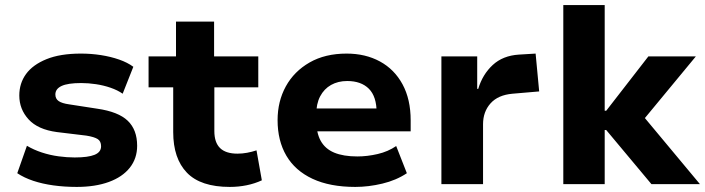

<svg xmlns="http://www.w3.org/2000/svg" viewBox="-20 -725 2776 756"><path d="M282 11Q234 11 190.5 5Q147 -1 111 -13Q75 -25 48 -43L86 -151Q113 -135 145 -124.5Q177 -114 210.5 -109.5Q244 -105 274 -105Q327 -105 352.5 -115.5Q378 -126 378 -149Q378 -169 364.5 -177.5Q351 -186 320 -191L204 -205Q129 -215 92.5 -255Q56 -295 56 -349Q56 -397 82.5 -433.5Q109 -470 163 -492Q217 -514 299 -514Q339 -514 377.5 -508Q416 -502 449 -490.5Q482 -479 505 -462L463 -356Q443 -370 415.5 -379.5Q388 -389 358 -393.5Q328 -398 300 -398Q247 -398 222.5 -386.5Q198 -375 198 -353Q198 -336 211 -327Q224 -318 253 -314L363 -297Q446 -285 483 -249.5Q520 -214 520 -151Q520 -101 491 -64.5Q462 -28 408.5 -8.5Q355 11 282 11Z M885 11Q770 11 716 -45Q662 -101 662 -205V-381H565V-503H673V-640H823V-503H997V-381H824V-209Q824 -164 846.5 -142Q869 -120 915 -120Q934 -120 953 -123.5Q972 -127 990 -133L1011 -15Q983 -2 951 4.5Q919 11 885 11Z M1379 11Q1279 11 1210.5 -21Q1142 -53 1107.5 -112Q1073 -171 1073 -252Q1073 -326 1105.5 -385Q1138 -444 1199 -479Q1260 -514 1345 -514Q1419 -514 1476 -483Q1533 -452 1565 -393Q1597 -334 1597 -251V-208H1202V-298H1475L1463 -281Q1463 -345 1432.5 -375.5Q1402 -406 1347 -406Q1311 -406 1283.5 -390.5Q1256 -375 1240.5 -345.5Q1225 -316 1225 -272V-255Q1225 -203 1242.5 -171Q1260 -139 1296 -124Q1332 -109 1387 -109Q1426 -109 1467 -118.5Q1508 -128 1540 -150L1582 -43Q1540 -15 1485.5 -2Q1431 11 1379 11Z M1718 0V-503H1859V-375H1863Q1880 -432 1920 -469Q1960 -506 2023 -510L2089 -514L2103 -365L1998 -356Q1941 -351 1911.5 -318Q1882 -285 1882 -236V0Z M2198 0V-705H2361V-289H2367L2533 -503H2720L2496 -232L2501 -282L2736 0H2545L2367 -213H2361V0Z"/></svg>

Font: Nunito Sans 7pt ExtraBold
Style: Regular
Weight: 800
Designer: Vernon Adams
Foundry: Vernon Adams
Version: Version 3.101;gftools[0.9.27]